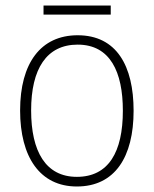

<svg xmlns="http://www.w3.org/2000/svg" viewBox="-20 -667 559 697"><path d="M382 -647H138V-614H382ZM465 -265C465 -428 403 -539 262 -539C128 -539 53 -438 53 -266C53 -97 125 10 259 10C397 10 465 -97 465 -265ZM93 -266C93 -417 149 -505 262 -505C380 -505 426 -406 426 -265C426 -115 374 -25 259 -25C146 -25 93 -117 93 -266Z"/></svg>

Font: Noto Sans Devanagari UI SemiCondensed ExtraLight
Style: Regular
Weight: 200
Width: 4
Designer: Jelle Bosma - Monotype Design Team
Foundry: Monotype Imaging Inc.
Version: Version 2.004